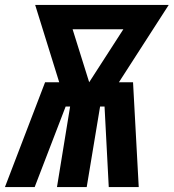

<svg xmlns="http://www.w3.org/2000/svg" viewBox="-46 -755 701 775"><path d="M-26 0 136 -423H193L96 -735H635L434 -423H491L514 0H393L376 -325H358L304 0H184L237 -325H219L94 0ZM314 -423 452 -637H247Z"/></svg>

Font: Iosevka Curly HvExObl
Style: Regular
Weight: 900
Width: 7
Italic angle: -9°
Monospace: yes
Designer: Belleve Invis
Foundry: Belleve Invis
Version: Version 11.1.0; ttfautohint (v1.8.3)